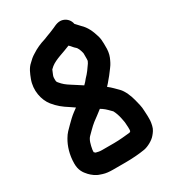

<svg xmlns="http://www.w3.org/2000/svg" viewBox="-239 -935 1128 1264"><g transform="rotate(-30 324.5 -303.0)"><path d="M452.5 -497C452.5 -494.8 448.7 -490 444 -480.1C426 -453.1 406.8 -426.5 384.2 -403.8C383.9 -403.6 383.4 -403.1 383.1 -402.7C372.9 -389.5 363.8 -379 352.1 -368.1C351.7 -368.3 350 -369.4 349.6 -369.6L315.8 -391.5C304.4 -398.9 291.4 -407.2 276.7 -416.6C248.1 -434.6 231.4 -447.8 211.6 -472C204.5 -480.5 203.5 -483.4 203.5 -496V-510C203.5 -516.7 205.1 -521.7 207.6 -529.2C212.1 -538.4 217.5 -553 222.2 -564.2C226.8 -568 233.6 -574 239.3 -579.7C277.9 -610.1 341.1 -624.2 392.7 -646.6L403 -636.4C409.1 -629.6 417.5 -618 427.2 -610.2C439.5 -600.4 448.3 -577.9 453.5 -552.8V-509C453.5 -503.4 452.5 -501 452.5 -497ZM463.5 0C463.5 4.5 464.5 8.2 464.5 15V35C464.5 36.7 464 38.9 463 44.8C460.3 46.9 458.2 48.4 454.3 50.8C417.7 54.5 373.9 59.5 332 59.5H239C220.8 59.5 211 56.3 194.8 52.5C192 50 189.4 47.7 185.5 43.8C185.5 39.3 185.7 34.5 186.4 26.6C192.4 -8.9 201 -42.3 218.8 -60.2L245.8 -87.2C259.7 -101 277.3 -118 289.4 -126.9C315 -145.7 338 -162.8 363.4 -182.9L378.2 -173.5C388.2 -166.9 399.3 -157 407.2 -149.2L432.3 -124C442.7 -104.5 450.4 -82.8 455.7 -56.9C457.8 -43.3 462.5 -26.4 462.5 -17C462.5 -11.1 463.5 -5.2 463.5 0ZM610.5 -25C610.5 -56.1 600.7 -89.8 594.1 -116C585.2 -151.6 566.2 -199.5 540.8 -224.8L511.8 -253.8C501.6 -264.1 489.9 -274.4 476.9 -284.5C488.3 -296.4 499.4 -308.9 509.8 -322.3C516.3 -330.4 532.3 -348.1 541.3 -361.9L556 -381.5C564.3 -392.6 570.7 -402.4 575.2 -411.4C585.1 -431.2 595.3 -450.9 599.4 -479.5L601.4 -499.8C601.5 -500.1 601.5 -500.6 601.5 -501V-542C601.5 -563.7 599.2 -582.5 594 -600.5C580 -647.1 563 -685.9 529.7 -717C518.1 -728.6 507.7 -740.2 497.9 -751.4C493.1 -778.9 475.2 -798.8 452.4 -808.5C417.3 -823.4 385.6 -804.9 366.8 -796.4C355 -791 347.5 -788.5 331.1 -781.5C314.6 -774.5 300.1 -770.9 279.6 -761.7C240.1 -749.8 205.9 -734.8 172.4 -712.6C151.9 -700.6 138.1 -687.7 122.5 -672.2C95 -648.5 81.4 -612.9 69.3 -581.5C40.8 -507.4 58.6 -426.6 97.3 -378.2C127.1 -341.5 156.5 -318 197.2 -292.5C210 -284 219.2 -277.2 231.7 -269C222.9 -262.4 213.6 -255.4 204.7 -249.2C183.1 -233.3 159.3 -210 140.2 -190.8C119 -169.7 98.4 -151 82.2 -122.3C56.2 -79 37.5 -20.7 37.5 46C37.5 94.3 55.9 122.1 79.9 147.6C96.4 165 122 185.1 149.3 192.9L164 197.9C186.4 205.3 211.4 207.5 239 207.5H331C382.9 207.5 436.3 203.8 481.1 196.3C512.3 190.9 555.2 166.7 573.6 144C586.1 129.6 601.2 110.6 606.3 85.4L610.3 65.4C612.2 55.6 612.5 45 612.5 35V15C612.5 -0.9 610.5 -12.5 610.5 -25Z"/></g></svg>

Font: Smoothie
Style: SeBd
Weight: 600
Foundry: Cannot Into Space Fonts
Version: Version 0.8